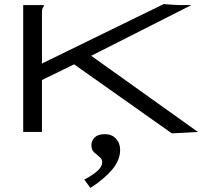

<svg xmlns="http://www.w3.org/2000/svg" viewBox="-20 -648 1040 943"><path d="M344 -332 186 -255V0H94V-623H195V-616Q189 -610 187.5 -603Q186 -596 186 -579V-336L784 -628Q807 -626 830.5 -624.5Q854 -623 868 -623H920L428 -374L952 0L824 7ZM424 275 394 234Q436 212 459 191Q482 170 482 149Q482 133 468.5 122.5Q455 112 442 100Q429 88 429 65Q429 43 445 27Q461 11 495 11Q529 11 549.5 33Q570 55 570 88Q570 139 530.5 185.5Q491 232 424 275Z"/></svg>

Font: Inconsolata UltraExpanded
Style: Regular
Weight: 400
Width: 9
Monospace: yes
Designer: Raph Levien, Cyreal, Brenton Simpson
Foundry: Raph Levien, Cyreal, Google
Version: Version 3.000; ttfautohint (v1.8.2.53-6de2)